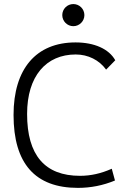

<svg xmlns="http://www.w3.org/2000/svg" viewBox="-20 -911 626 941"><path d="M361.8 9.8C424.3 9.8 484.9 -2 543.5 -26.4L527.8 -84C476.1 -61 425.3 -49.3 372.1 -49.3C199.7 -49.3 112.8 -150.4 112.8 -352.5C112.8 -538.6 206.5 -644 351.1 -644C411.6 -644 466.3 -616.7 500 -569.8L544.9 -615.7C513.7 -671.4 442.4 -703.1 350.1 -703.1C156.7 -703.1 46.4 -573.2 46.4 -347.7C46.4 -109.4 152.3 9.8 361.8 9.8ZM339.4 -782.7C369.1 -782.7 393.6 -807.1 393.6 -836.9C393.6 -867.2 369.1 -891.1 339.4 -891.1C309.6 -891.1 285.2 -867.2 285.2 -836.9C285.2 -807.1 309.6 -782.7 339.4 -782.7Z"/></svg>

Font: Cascadia Code Light
Style: Regular
Weight: 300
Monospace: yes
Designer: Aaron Bell
Foundry: Saja Typeworks
Version: Version 2404.023